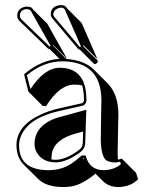

<svg xmlns="http://www.w3.org/2000/svg" viewBox="-20 -671 577 757"><path d="M85.9 -645Q100.6 -644.5 106.4 -639.2Q108.9 -636.2 109.9 -633.8L166.5 -577.6L244.6 -438.5L188 -495.1Q189 -493.2 189 -491.2L241.2 -438.5Q311.5 -433.6 349.1 -397.5L405.8 -340.8Q446.3 -298.8 446.8 -220.2Q446.8 -215.8 445.8 -174.8Q443.8 -87.9 443.8 -69.3Q443.8 -53.7 444.8 -41.5Q452.6 -43 460 -45.9L516.6 10.7L524.4 35.6Q494.6 66.4 444.3 66.4Q408.7 65.4 387.2 44.4L356.4 13.7Q302.7 58.1 258.8 64.5Q244.1 66.4 226.6 66.4Q161.6 65.9 129.4 33.7L72.8 -22.5Q45.4 -50.8 44.9 -98.1Q44.9 -173.8 138.2 -218.3Q170.9 -233.9 210.9 -243.2L304.2 -264.2Q310.5 -268.1 311 -275.9Q311 -310.5 303.7 -334.5Q290 -337.4 271.5 -337.4Q213.9 -335.9 161.6 -252.4L148.4 -253.4L91.8 -310.1L75.2 -377L78.1 -380.9Q144 -435.1 214.4 -439L175.8 -477.1Q171.4 -478 168.9 -480L55.2 -589.8Q48.3 -598.6 47.9 -608.9Q47.9 -632.8 70.8 -642.1Q78.6 -645 85.9 -645ZM222.2 -650.9Q233.4 -650.4 240.2 -644Q243.2 -640.1 245.1 -637.2L301.8 -580.6L364.3 -437.5L307.6 -494.1Q309.1 -490.7 309.1 -487.8L365.7 -431.6Q365.7 -420.4 354 -418.5Q352.5 -418.5 351.6 -418.5L294.9 -475.1Q290.5 -476.1 288.1 -478L186 -599.1Q180.2 -606 180.2 -615.2Q180.2 -639.6 204.6 -648.4Q213.4 -650.9 222.2 -650.9ZM310.1 -47.9H306.2L312 -42Q311 -45.4 310.1 -47.9ZM182.6 -42.5Q190.9 -41 200.2 -41Q240.7 -41.5 292 -80.1Q305.7 -91.8 306.2 -106L307.6 -152.3L281.7 -145.5Q194.8 -122.1 184.6 -66.4Q183.1 -56.2 182.6 -45.4Q182.6 -43.5 182.6 -42.5ZM317.4 -58.1 319.8 -50.8Q335.9 -0.5 388.2 0Q430.7 -1 456.5 -23.9L453.6 -33.2Q442.4 -30.8 433.1 -30.3Q408.2 -31.2 397 -40.5Q377.4 -60.1 377.4 -126Q377.4 -144 378.9 -231.9Q379.9 -272.5 379.9 -276.9Q378.4 -428.2 225.1 -429.2Q150.9 -428.7 85.9 -374.5L100.1 -319.8Q154.8 -403.3 214.8 -403.8Q311 -403.8 319.8 -299.3Q320.8 -287.6 320.8 -275.9Q319.8 -259.8 307.1 -254.4H306.6L213.4 -233.4Q95.7 -207 64 -137.7Q55.2 -118.2 55.2 -98.1Q55.2 -6.3 157.2 -0.5Q164.1 0 169.9 0Q223.6 0 263.2 -26.9Q278.8 -37.6 299.3 -55.7L302.2 -58.1ZM320.3 -238.3 315.9 -106Q314.9 -85.4 297.9 -71.8Q242.7 -31.2 200.2 -30.8Q147.5 -30.8 124.5 -70.3Q116.2 -85.9 116.2 -102.1Q116.2 -178.7 209.5 -208Q216.3 -210 222.2 -211.4ZM222.2 -641.1Q193.4 -638.2 189.9 -615.2Q190.9 -609.4 192.9 -606L295.4 -484.9Q298.3 -486.8 298.8 -488.3L298.3 -490.2L235.8 -632.8Q231 -640.6 222.2 -641.1ZM85.9 -634.8Q63.5 -634.8 58.6 -614.3Q58.1 -610.8 58.1 -608.9Q59.1 -602.1 62.5 -596.7L175.8 -487.3Q178.2 -489.3 179.2 -490.7L101.1 -628.9Q96.2 -634.8 85.9 -634.8Z"/></svg>

Font: Linux Biolinum Shadow O
Style: Regular
Weight: 400
Designer: Philipp H. Poll
Foundry: Philipp H. Poll
Version: Version 1.0.4